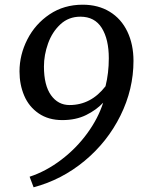

<svg xmlns="http://www.w3.org/2000/svg" viewBox="-20 -587 648 817"><path d="M548 -328Q548 -207 492.5 -95Q437 17 340 97.5Q243 178 123 210L106 165Q176 142 240.5 93Q305 44 351.5 -20Q398 -84 419 -150Q390 -119 346.5 -97.5Q303 -76 245 -76Q186 -76 144.5 -104.5Q103 -133 83 -180Q63 -227 63 -283Q63 -354 96.5 -419.5Q130 -485 191 -526Q252 -567 332 -567Q398 -567 447 -537Q496 -507 522 -452.5Q548 -398 548 -328ZM167 -304Q167 -224 197 -182Q227 -140 276 -140Q367 -140 429 -220Q443 -276 443 -339Q443 -420 413 -468Q383 -516 322 -516Q272 -516 237 -483.5Q202 -451 184.5 -402Q167 -353 167 -304Z"/></svg>

Font: Koeln Type Serif
Style: Italic
Weight: 400
Italic angle: -8°
Designer: Eben Sorkin
Foundry: Eben Sorkin
Version: Version 2.002